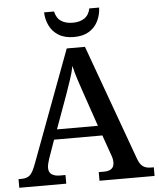

<svg xmlns="http://www.w3.org/2000/svg" viewBox="-60 -966 841 1018"><g transform="rotate(-5 360.5 -457.5)"><path d="M1 0V-46H18Q46 -46 62 -60.5Q78 -75 95 -122L316 -714H413L634 -105Q646 -70 662.5 -58Q679 -46 706 -46H721V0H428V-46H456Q481 -46 495.5 -56.5Q510 -67 510 -91Q510 -100 508 -110Q506 -120 502 -130L464 -238H207L172 -139Q168 -127 165 -114Q162 -101 162 -91Q162 -68 178 -57Q194 -46 221 -46H251V0ZM227 -291H445L386 -463Q372 -503 359 -543Q346 -583 338 -619Q331 -584 319 -548.5Q307 -513 292 -470ZM360 -771Q311 -771 278.5 -791Q246 -811 230 -844.5Q214 -878 213 -915H266Q274 -879 298.5 -863Q323 -847 360 -847Q397 -847 421.5 -863Q446 -879 454 -915H506Q505 -878 489 -844.5Q473 -811 441 -791Q409 -771 360 -771Z"/></g></svg>

Font: Noto Naskh Arabic Medium
Style: Regular
Weight: 500
Designer: Monotype Design Team, David Williams, Mohamad Dakak and Nizar Qandah
Foundry: Monotype Imaging Inc.
Version: Version 2.016